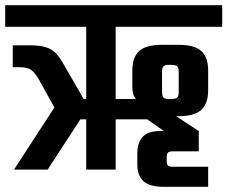

<svg xmlns="http://www.w3.org/2000/svg" viewBox="-40 -651 873 737"><path d="M404 -579V0H291V-579ZM-20 -631H813V-548H-20ZM76 -477Q111 -477 133.5 -470.5Q156 -464 171.5 -449.5Q187 -435 201 -410L299 -240L143 0H14L197 -282L184 -211L112 -341Q96 -370 81 -381.5Q66 -393 37 -393H9V-477ZM646 -375Q646 -390 640.5 -396Q635 -402 619 -402H608Q592 -402 587 -396Q582 -390 582 -375V-298Q582 -283 587 -277Q592 -271 608 -271H619Q635 -271 640.5 -277Q646 -283 646 -298ZM759 66H587Q533 66 510 44Q487 22 487 -20V-62Q487 -103 507.5 -125.5Q528 -148 574 -148H589L525 -193H226V-271H548L535 -252Q501 -255 484.5 -269Q468 -283 468 -316V-380Q468 -431 494 -455Q520 -479 583 -479H644Q707 -479 733 -455Q759 -431 759 -380V-305Q759 -254 733 -229.5Q707 -205 644 -205H636L723 -148V-70H621Q610 -70 605 -65.5Q600 -61 600 -50V-31Q600 -20 605 -15.5Q610 -11 621 -11H759Z"/></svg>

Font: Teko Light Medium
Style: Regular
Weight: 500
Version: Version 2.000;gftools[0.9.28.dev9+g7d2139d.d20230707]